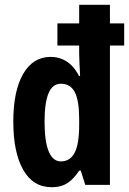

<svg xmlns="http://www.w3.org/2000/svg" viewBox="-20 -780 544 810"><path d="M198.2 9.8Q119.1 9.8 77.6 -64Q36.1 -137.7 36.1 -267.1Q36.1 -396 77.6 -468Q119.1 -540 193.8 -540Q219.2 -540 241 -531.2Q262.7 -522.5 281 -504.9Q299.3 -487.3 313 -460H317.9Q316.4 -490.7 315.2 -514.4Q314 -538.1 314 -553.2V-587.9H222.2V-681.2H314V-759.8H443.8V-681.2H503.9V-587.9H443.8V0H339.8L320.8 -60.1H314Q297.4 -35.6 280.8 -20.3Q264.2 -4.9 244.4 2.4Q224.6 9.8 198.2 9.8ZM236.8 -99.1Q275.9 -99.1 294.9 -135.7Q314 -172.4 314 -252V-277.8Q314 -355 295.7 -390.9Q277.3 -426.8 236.8 -426.8Q201.7 -426.8 184.8 -386.7Q168 -346.7 168 -267.1Q168 -183.1 185.5 -141.1Q203.1 -99.1 236.8 -99.1Z"/></svg>

Font: Open Sans Condensed
Style: Regular
Weight: 400
Width: 3
Designer: Monotype Design Team
Foundry: Monotype Imaging Inc.
Version: Version 3.000